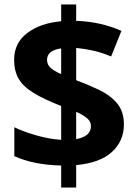

<svg xmlns="http://www.w3.org/2000/svg" viewBox="-20 -779 612 857"><path d="M253 -40Q188 -42 137 -52.5Q86 -63 44 -82V-211Q85 -191 143 -174.5Q201 -158 253 -155V-306Q176 -336 129.5 -364.5Q83 -393 63 -428Q43 -463 43 -512Q43 -587 101.5 -631.5Q160 -676 253 -684V-759H320V-686Q431 -682 522 -641L476 -527Q436 -544 395.5 -553Q355 -562 320 -565V-421Q374 -401 423 -377.5Q472 -354 502.5 -318Q533 -282 533 -223Q533 -150 480 -101Q427 -52 320 -42V58H253ZM253 -563Q190 -554 190 -512Q190 -491 205 -477Q220 -463 253 -448ZM320 -158Q386 -170 386 -216Q386 -236 369.5 -250.5Q353 -265 320 -280Z"/></svg>

Font: Noto Sans Gurmukhi
Style: Bold
Weight: 700
Designer: Jelle Bosma - Monotype Design Team
Foundry: Monotype Imaging Inc.
Version: Version 2.004; ttfautohint (v1.8.4.7-5d5b)